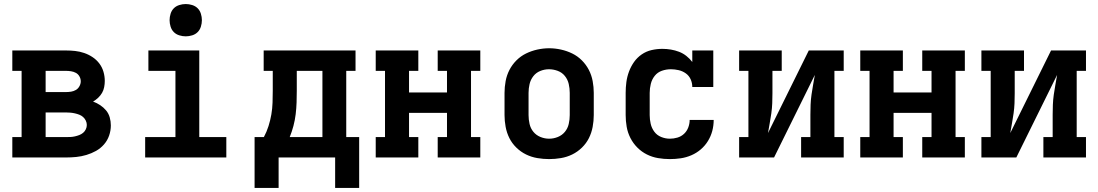

<svg xmlns="http://www.w3.org/2000/svg" viewBox="-20 -780 5440 951"><path d="M41 0V-101H87V-429H41V-530H307Q330 -530 352.5 -527.5Q375 -525 397 -517.5Q419 -510 438.5 -497Q458 -484 472 -465.5Q486 -447 492.5 -424.5Q499 -402 499 -379Q499 -364 496 -348.5Q493 -333 485.5 -320Q478 -307 466.5 -296Q455 -285 441 -277Q460 -270 476.5 -259Q493 -248 505.5 -233Q518 -218 523.5 -198.5Q529 -179 529 -159Q529 -133 520.5 -108.5Q512 -84 495 -64.5Q478 -45 455.5 -32.5Q433 -20 408 -12.5Q383 -5 357.5 -2.5Q332 0 307 0ZM206 -324H307Q319 -324 332 -326Q345 -328 356 -334.5Q367 -341 373.5 -353Q380 -365 380 -377Q380 -390 373.5 -401.5Q367 -413 356 -419Q345 -425 332 -427Q319 -429 307 -429H206ZM206 -101H307Q318 -101 329 -101.5Q340 -102 351 -104.5Q362 -107 372.5 -111Q383 -115 391.5 -122Q400 -129 405 -139.5Q410 -150 410 -161Q410 -172 405 -182.5Q400 -193 391.5 -200.5Q383 -208 372.5 -212Q362 -216 351 -218.5Q340 -221 329 -222Q318 -223 307 -223H206Z M699 0V-101H849V-429H715V-530H967V-101H1101V0ZM900 -600Q884 -600 868 -605Q852 -610 841 -621Q830 -632 825 -648Q820 -664 820 -680Q820 -696 825 -712Q830 -728 841 -739Q852 -750 868 -755Q884 -760 900 -760Q916 -760 932 -755Q948 -750 959 -739Q970 -728 975 -712Q980 -696 980 -680Q980 -664 975 -648Q970 -632 959 -621Q948 -610 932 -605Q916 -600 900 -600Z M1241 151V-101H1287Q1301 -127 1310 -155.5Q1319 -184 1324 -213Q1329 -242 1330 -272Q1331 -302 1331 -331V-429H1286V-530H1741V-429H1695V-101H1759V151H1640V0H1360V151ZM1577 -101V-429H1450V-331Q1450 -302 1449 -272.5Q1448 -243 1444.5 -214Q1441 -185 1433.5 -156.5Q1426 -128 1415 -101Z M1841 0V-101H1887V-429H1841V-530H2052V-429H2006V-322H2194V-429H2148V-530H2359V-429H2313V-101H2359V0H2148V-101H2194V-221H2006V-101H2052V0Z M2700 8Q2671 8 2641.5 3Q2612 -2 2585.5 -15Q2559 -28 2537.5 -49Q2516 -70 2503 -96Q2490 -122 2484.5 -151.5Q2479 -181 2479 -210V-320Q2479 -349 2484.5 -378.5Q2490 -408 2503.5 -434Q2517 -460 2538 -481Q2559 -502 2585.5 -515Q2612 -528 2641.5 -534.5Q2671 -541 2700 -541Q2729 -541 2758.5 -534.5Q2788 -528 2814.5 -515Q2841 -502 2862 -481Q2883 -460 2896.5 -434Q2910 -408 2915.5 -378.5Q2921 -349 2921 -320V-210Q2921 -181 2915.5 -151.5Q2910 -122 2897 -96Q2884 -70 2862.5 -49Q2841 -28 2814.5 -15Q2788 -2 2758.5 3Q2729 8 2700 8ZM2700 -93Q2722 -93 2743 -101.5Q2764 -110 2778 -127Q2792 -144 2797 -166Q2802 -188 2802 -210V-320Q2802 -342 2797 -364Q2792 -386 2778 -403.5Q2764 -421 2742.5 -429Q2721 -437 2699 -437Q2677 -437 2656 -428.5Q2635 -420 2621.5 -402.5Q2608 -385 2603 -363.5Q2598 -342 2598 -320V-210Q2598 -188 2603 -166Q2608 -144 2622 -127Q2636 -110 2657 -101.5Q2678 -93 2700 -93Z M3298 8Q3268 8 3239 3Q3210 -2 3184 -15Q3158 -28 3137 -49Q3116 -70 3102.5 -96.5Q3089 -123 3084 -152Q3079 -181 3079 -210V-320Q3079 -347 3082.5 -373.5Q3086 -400 3095.5 -425.5Q3105 -451 3120.5 -473Q3136 -495 3158.5 -510.5Q3181 -526 3207.5 -532Q3234 -538 3261 -538Q3282 -538 3303 -534.5Q3324 -531 3343.5 -523.5Q3363 -516 3379.5 -503Q3396 -490 3409 -473V-530H3513V-349H3409Q3409 -369 3401 -387Q3393 -405 3377 -416.5Q3361 -428 3341.5 -432.5Q3322 -437 3303 -437Q3280 -437 3258.5 -429.5Q3237 -422 3223 -404.5Q3209 -387 3203.5 -364.5Q3198 -342 3198 -320V-210Q3198 -188 3203 -166.5Q3208 -145 3221 -127.5Q3234 -110 3255 -101.5Q3276 -93 3298 -93Q3317 -93 3335.5 -98.5Q3354 -104 3368 -117Q3382 -130 3389 -148.5Q3396 -167 3396 -186Q3396 -186 3396 -186Q3396 -186 3396 -186H3515Q3515 -186 3515 -186Q3515 -186 3515 -186Q3515 -158 3508 -131.5Q3501 -105 3486.5 -81.5Q3472 -58 3451 -40Q3430 -22 3404.5 -11Q3379 0 3352 4Q3325 8 3298 8Z M3641 0V-101H3687V-429H3641V-530H3852V-429H3806V-318Q3806 -293 3805 -268.5Q3804 -244 3800.5 -219Q3797 -194 3792.5 -169.5Q3788 -145 3784 -121L3986 -530H4159V-429H4113V-101H4159V0H3948V-101H3994V-212Q3994 -237 3995 -261.5Q3996 -286 3999.5 -311Q4003 -336 4007.5 -360.5Q4012 -385 4016 -409L3814 0Z M4241 0V-101H4287V-429H4241V-530H4452V-429H4406V-322H4594V-429H4548V-530H4759V-429H4713V-101H4759V0H4548V-101H4594V-221H4406V-101H4452V0Z M4841 0V-101H4887V-429H4841V-530H5052V-429H5006V-318Q5006 -293 5005 -268.5Q5004 -244 5000.5 -219Q4997 -194 4992.5 -169.5Q4988 -145 4984 -121L5186 -530H5359V-429H5313V-101H5359V0H5148V-101H5194V-212Q5194 -237 5195 -261.5Q5196 -286 5199.5 -311Q5203 -336 5207.5 -360.5Q5212 -385 5216 -409L5014 0Z"/></svg>

Font: Iosevka Curly Slab Extended
Style: Bold
Weight: 700
Width: 7
Monospace: yes
Designer: Belleve Invis
Foundry: Belleve Invis
Version: Version 11.1.0; ttfautohint (v1.8.3)